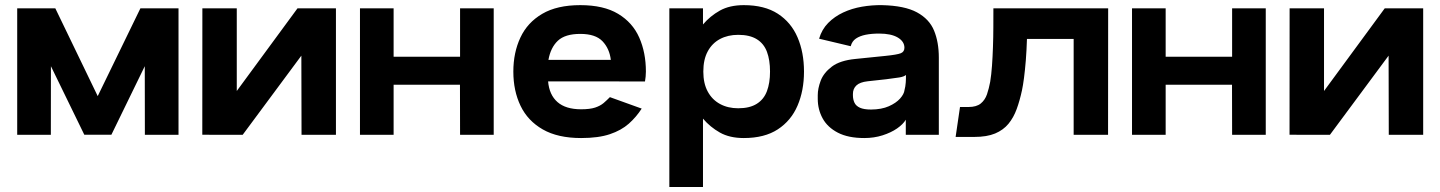

<svg xmlns="http://www.w3.org/2000/svg" viewBox="-20 -533 5693 759"><path d="M313.3 -0.3 181.3 -271.3 181 0H48V-500H198.7L366.3 -153L535 -500H685.7V0H552.7L552.3 -271.3L420.3 -0.3Z M780 -500H916V-173.3L1156 -500H1308V0H1172L1171.3 -313L939.3 0L779.7 -0.3Z M1536 0H1403V-500H1536V-308.7H1798.7V-500H1931.7V0H1798.7L1798.3 -198H1536Z M2529.7 -211 2146.7 -211.3Q2151.3 -158 2183.8 -129.5Q2216.3 -101 2277.3 -101Q2312 -101 2332.7 -107.8Q2353.3 -114.7 2366.3 -125.8Q2379.3 -137 2391 -149L2516.7 -103.7Q2495.3 -70.3 2465.7 -44Q2436 -17.7 2390.8 -2.5Q2345.7 12.7 2277.3 12.7Q2185.3 12.7 2125.8 -21.3Q2066.3 -55.3 2037.8 -114.7Q2009.3 -174 2009.3 -250Q2009.3 -325 2037.2 -384.5Q2065 -444 2123.5 -478.3Q2182 -512.7 2274 -512.7Q2366.3 -512.7 2423.5 -478.3Q2480.7 -444 2507 -384.5Q2533.3 -325 2533.3 -250Q2533.3 -239.3 2532.3 -230.2Q2531.3 -221 2529.7 -211ZM2148 -296.3H2394.7Q2389.3 -341 2361.7 -370Q2334 -399 2274 -399Q2214 -399 2185.3 -372Q2156.7 -345 2148 -296.3Z M2920.3 -512.7Q3002.3 -512.7 3054.8 -478.7Q3107.3 -444.7 3132.8 -385.3Q3158.3 -326 3158.3 -250Q3158.3 -175 3132.8 -115.5Q3107.3 -56 3054.8 -21.7Q3002.3 12.7 2920.3 12.7Q2864.3 12.7 2825.8 -9Q2787.3 -30.7 2759 -64V206.3H2626V-500H2759V-436.3Q2787.3 -469.7 2825.8 -491.2Q2864.3 -512.7 2920.3 -512.7ZM2760.3 -250Q2760.3 -203.3 2777.7 -171.2Q2795 -139 2826.2 -122Q2857.3 -105 2898.3 -105Q2943.7 -105 2971.7 -122.7Q2999.7 -140.3 3011.8 -172.7Q3024 -205 3024 -250Q3024 -296 3011.8 -328.3Q2999.7 -360.7 2971.7 -378Q2943.7 -395.3 2898.3 -395.3Q2857.3 -395.3 2826.2 -378.7Q2795 -362 2777.7 -329.8Q2760.3 -297.7 2760.3 -250Z M3218 -380Q3228.7 -416.7 3253.8 -442.2Q3279 -467.7 3313.3 -483.7Q3347.7 -499.7 3387.3 -506.5Q3427 -513.3 3466.3 -512.7Q3556 -510.7 3604.8 -484.2Q3653.7 -457.7 3672.5 -412Q3691.3 -366.3 3691.3 -305V0H3560.7V-59.7Q3550 -41.7 3526.2 -25.2Q3502.3 -8.7 3468.8 2Q3435.3 12.7 3396.7 12.7Q3333 12.7 3292.2 -8.5Q3251.3 -29.7 3232 -65Q3212.7 -100.3 3212.7 -142V-157Q3212.7 -183 3224.3 -214Q3236 -245 3268.2 -269.5Q3300.3 -294 3361.7 -300L3479.7 -312Q3526.3 -316.7 3540.8 -322.5Q3555.3 -328.3 3555.3 -344.3Q3555.3 -369 3529 -384.7Q3502.7 -400.3 3455.3 -400.3Q3426 -400.3 3402.5 -395.7Q3379 -391 3363.5 -380.5Q3348 -370 3343 -350.3ZM3351.7 -161.7V-156.3Q3351.7 -140 3357.8 -127Q3364 -114 3379.7 -107Q3395.3 -100 3423.7 -100Q3465 -100.3 3493.7 -113Q3522.3 -125.7 3538.2 -143.5Q3554 -161.3 3555.7 -177.3Q3559.3 -190.3 3560.5 -206.3Q3561.7 -222.3 3561.3 -236.7Q3554 -230 3535 -226.8Q3516 -223.7 3483 -219.7L3410 -211.7Q3379.3 -208.3 3365.5 -195.3Q3351.7 -182.3 3351.7 -161.7Z M4360.7 -500 4360.3 0H4224.3V-379H4039.7Q4038.3 -334 4035.2 -294.7Q4032 -255.3 4028 -224.8Q4024 -194.3 4020 -176Q4011.3 -135.3 3999 -101.7Q3986.7 -68 3966.5 -43.5Q3946.3 -19 3913.8 -5.3Q3881.3 8.3 3831.3 8.3H3757.7L3775 -110H3808.3Q3840 -110 3857 -123.8Q3874 -137.7 3881.7 -160.3Q3889.3 -183 3894.3 -209.3Q3899 -238 3901.5 -273.3Q3904 -308.7 3905.3 -347.3Q3906.7 -386 3906.8 -425Q3907 -464 3907 -500Z M4588 0H4455V-500H4588V-308.7H4850.7V-500H4983.7V0H4850.7L4850.3 -198H4588Z M5078 -500H5214V-173.3L5454 -500H5606V0H5470L5469.3 -313L5237.3 0L5077.7 -0.3Z"/></svg>

Font: Nata Sans
Style: Regular
Weight: 400
Designer: Daniel Uzquiano Cruz
Version: Version 1.001